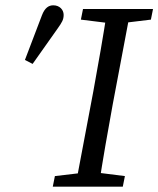

<svg xmlns="http://www.w3.org/2000/svg" viewBox="-20 -704 597 724"><path d="M179 0H443L451 -40L332 -55H314L187 -40L179 0ZM264 0H352C368 -103 386 -207 405 -310L473 -670H385C369 -567 351 -463 332 -360L264 0ZM285 -630 406 -615H425L549 -630L557 -670H293L285 -630ZM74 -478 103 -463C134 -507 166 -552 197 -596C214 -620 220 -630 220 -648C220 -667 205 -684 181 -684C164 -684 149 -675 138 -646C117 -590 95 -534 74 -478Z"/></svg>

Font: Source Serif Variable
Style: Italic
Weight: 389
Italic angle: -12°
Designer: Frank Grießhammer
Foundry: Adobe Systems Incorporated
Version: Version 3.001;hotconv 1.0.111;makeotfexe 2.5.65597